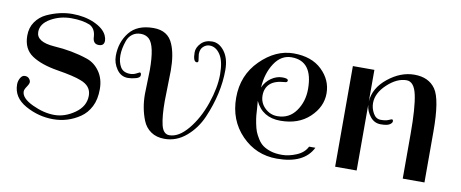

<svg xmlns="http://www.w3.org/2000/svg" viewBox="-50 -668 2088 870"><g transform="rotate(10 993.5 -233.0)"><path d="M33 -117Q33 -133 41 -147Q49 -161 61.5 -161Q74 -161 81 -153Q88 -145 88 -137Q88 -129 78 -114.5Q68 -100 68 -91Q68 -60 121 -35Q174 -10 222.5 -10Q271 -10 316.5 -42Q362 -74 362 -123Q362 -168 312 -186Q280 -199 203 -211.5Q126 -224 83 -253Q40 -282 40 -343Q40 -380 59 -407Q78 -434 108 -448Q167 -475 224.5 -475Q282 -475 326.5 -455Q371 -435 385 -405Q391 -391 391 -381Q391 -357 366 -357Q339 -357 338 -390Q336 -427 309 -441Q275 -455 223.5 -455Q172 -455 129 -430.5Q86 -406 86 -368Q86 -322 169 -316Q252 -311 323 -287Q359 -275 382.5 -241.5Q406 -208 406 -160.5Q406 -113 389 -80Q372 -47 344 -28Q288 10 220.5 10Q153 10 93 -23.5Q33 -57 33 -117Z M820 -395 824 -365Q824 -357 817 -357Q800 -357 800 -400Q800 -422 819 -442Q838 -462 870.5 -462Q903 -462 927 -430Q951 -398 951 -344.5Q951 -291 938.5 -235Q926 -179 901.5 -122.5Q877 -66 832.5 -28Q788 10 733 10Q696 10 670.5 -7.5Q645 -25 633 -55Q611 -110 611 -175L614 -285Q614 -398 584 -426Q569 -440 546 -440Q523 -440 507 -428Q491 -416 484 -396Q471 -359 471 -328Q471 -297 484 -275Q497 -253 529 -253Q544 -253 557 -260Q570 -267 571 -267Q578 -267 578 -255.5Q578 -244 558.5 -238.5Q539 -233 522 -233Q490 -233 470.5 -261Q451 -289 451 -322Q451 -385 487 -430.5Q523 -476 598 -476Q665 -476 688 -420Q708 -374 708 -299L705 -159Q705 -89 714.5 -49.5Q724 -10 752 -10Q795 -10 837.5 -61Q880 -112 905.5 -186Q931 -260 931 -321Q931 -382 911 -412Q891 -442 862 -442Q846 -442 833 -430Q820 -418 820 -395Z M1385 -69H1414Q1375 10 1250 10Q1154 10 1087.5 -58.5Q1021 -127 1021 -230.5Q1021 -334 1091 -403.5Q1161 -473 1243.5 -473Q1326 -473 1373.5 -427.5Q1421 -382 1421 -320Q1421 -258 1370 -210Q1319 -162 1236 -162Q1153 -162 1120 -233Q1121 -226 1122.5 -203Q1124 -180 1125 -167Q1126 -154 1130.5 -131Q1135 -108 1140.5 -94Q1146 -80 1157 -62.5Q1168 -45 1182 -35Q1196 -25 1217.5 -18Q1239 -11 1270 -11Q1301 -11 1336 -25.5Q1371 -40 1385 -69ZM1335 -325Q1335 -454 1237 -454Q1189 -454 1158.5 -407.5Q1128 -361 1124 -295Q1136 -323 1160.5 -340Q1185 -357 1211.5 -357Q1238 -357 1238 -347.5Q1238 -338 1226 -338Q1180 -335 1158.5 -315Q1137 -295 1137 -261Q1137 -227 1161.5 -203.5Q1186 -180 1219 -180Q1273 -180 1304 -223.5Q1335 -267 1335 -325Z M1733 -256Q1739 -256 1739 -248Q1739 -240 1727.5 -232.5Q1716 -225 1686.5 -225Q1657 -225 1638 -249Q1619 -273 1616 -302V0H1517V-463H1616V-317Q1620 -380 1678 -426.5Q1736 -473 1799 -473Q1865 -473 1896.5 -427.5Q1928 -382 1928 -234V0H1828V-208Q1828 -326 1815.5 -384Q1803 -442 1768 -442Q1724 -442 1680 -401Q1636 -360 1636 -314Q1636 -290 1648.5 -267.5Q1661 -245 1683.5 -245Q1706 -245 1718.5 -250.5Q1731 -256 1733 -256Z"/></g></svg>

Font: Spirax
Style: Regular
Weight: 400
Designer: Brenda Gallo (gbrenda1987@gmail.com)
Foundry: Brenda Gallo
Version: Version 1.002